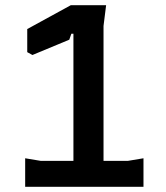

<svg xmlns="http://www.w3.org/2000/svg" viewBox="-20 -720 640 740"><path d="M263 0V-590H255L247 -567L105 -508L85 -519V-608L253 -700H389L379 -620V0ZM77 0V-110L137 -100H473L533 -110V0Z"/></svg>

Font: AR One Sans SemiBold
Style: Regular
Weight: 600
Designer: Niteesh Yadav
Foundry: Niteesh Yadav
Version: Version 1.001;gftools[0.9.33]